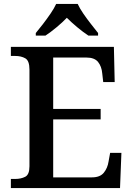

<svg xmlns="http://www.w3.org/2000/svg" viewBox="-20 -951 673 971"><path d="M35 0V-46H57Q86 -46 107.5 -57Q129 -68 129 -110V-599Q129 -644 108 -656Q87 -668 57 -668H35V-714H556L560 -536H502L497 -580Q494 -615 476 -637.5Q458 -660 417 -660H249V-400H489V-347H249V-54H445Q486 -54 505 -77.5Q524 -101 529 -134L537 -178H594L587 0ZM161 -784Q177 -803 197 -829Q217 -855 235.5 -882Q254 -909 264 -931H373Q383 -909 401.5 -882Q420 -855 440.5 -829Q461 -803 476 -784V-771H427Q401 -788 371 -813Q341 -838 318 -861Q296 -838 266 -813Q236 -788 210 -771H161Z"/></svg>

Font: Noto Serif Tibetan Medium
Style: Regular
Weight: 500
Designer: Monotype Design Team
Foundry: Monotype Imaging Inc.
Version: Version 2.103; ttfautohint (v1.8.4.7-5d5b)